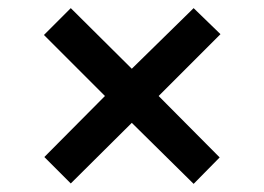

<svg xmlns="http://www.w3.org/2000/svg" viewBox="-20 -559 650 472"><path d="M304 -257 456 -107 520 -172 370 -323 522 -475 456 -539 304 -390 154 -539 88 -473 238 -323 89 -173 154 -108Z"/></svg>

Font: Noto Sans Bengali UI SemiBold
Style: Regular
Weight: 600
Designer: Jelle Bosma - Monotype Design Team
Foundry: Monotype Imaging Inc.
Version: Version 2.003